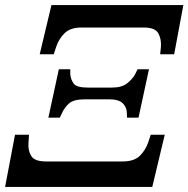

<svg xmlns="http://www.w3.org/2000/svg" viewBox="-35 -734 740 754"><path d="M121 -521 167 -714H685L649 -521H594L597 -551Q599 -581 586.5 -603.5Q574 -626 529 -626H286Q241 -626 218.5 -603.5Q196 -581 186 -551L176 -521ZM155 -272 196 -462H241V-443Q243 -421 254.5 -405.5Q266 -390 311 -390H403Q443 -390 464 -406.5Q485 -423 496 -443L505 -462H550L509 -272H464L463 -291Q463 -312 447.5 -328Q432 -344 393 -344H300Q255 -344 237 -328.5Q219 -313 209 -291L200 -272ZM-15 0 24 -205H79L77 -175Q74 -145 87 -122.5Q100 -100 145 -100H447Q492 -100 514.5 -122.5Q537 -145 547 -175L557 -205H612L563 0Z"/></svg>

Font: Noto Serif Medium
Style: Italic
Weight: 500
Italic angle: -12°
Designer: Monotype Design Team
Foundry: Monotype Imaging Inc.
Version: Version 2.014; ttfautohint (v1.8.4.7-5d5b)